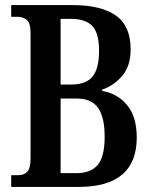

<svg xmlns="http://www.w3.org/2000/svg" viewBox="-20 -734 595 754"><path d="M24 0V-46H50Q75 -46 87.5 -60Q100 -74 100 -113V-604Q100 -645 84.5 -656.5Q69 -668 50 -668H24V-714H265Q377 -714 435 -673Q493 -632 493 -541Q493 -474 459.5 -435.5Q426 -397 381 -382V-377Q441 -367 479 -321.5Q517 -276 517 -194Q517 0 289 0ZM259 -402Q318 -402 343.5 -433.5Q369 -465 369 -534Q369 -605 342 -632.5Q315 -660 258 -660H218V-402ZM280 -54Q336 -54 363.5 -86Q391 -118 391 -197Q391 -273 365.5 -310Q340 -347 281 -347H218V-54Z"/></svg>

Font: Noto Serif Devanagari ExtraCondensed SemiBold
Style: Regular
Weight: 600
Width: 2
Designer: Universal Thirst, Indian Type Foundry and the Monotype Design Team
Foundry: Monotype Imaging Inc.
Version: Version 2.004; ttfautohint (v1.8.4.7-5d5b)